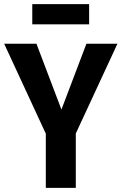

<svg xmlns="http://www.w3.org/2000/svg" viewBox="-26 -902 584 922"><path d="M338 -261V0H194V-260L-6 -692H149L269 -376L389 -692H538ZM129 -785V-882H402V-785Z"/></svg>

Font: Fira Sans Condensed SemiBold
Style: Regular
Weight: 600
Width: 3
Designer: bBox Type GmbH & Carrois Corporate GbR & Edenspiekermann AG
Foundry: bBox Type GmbH & Carrois Corporate GbR & Edenspiekermann AG
Version: Version 4.301